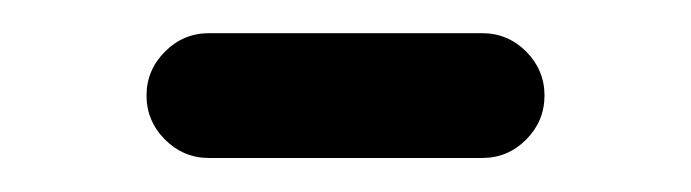

<svg xmlns="http://www.w3.org/2000/svg" viewBox="-20 -676 410 114"><path d="M67 -619.3Q67 -634.4 78 -645.4Q88.9 -656.3 104.1 -656.3H266.3Q281.5 -656.3 292.4 -645.4Q303.3 -634.4 303.3 -619.3Q303.3 -604.1 292.4 -593.1Q281.5 -582.2 266.3 -582.2H104.1Q88.9 -582.2 78 -593.1Q67 -604.1 67 -619.3Z"/></svg>

Font: 26F Galaxy Hebrew Black
Style: Regular
Weight: 900
Designer: C₂₉H₂₅N₃O₅
Version: Version 1.000